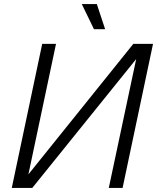

<svg xmlns="http://www.w3.org/2000/svg" viewBox="-20 -926 774 946"><path d="M443 -782H498L457 -906H383ZM38 0H139L651 -635L516 0H584L734 -710H637L120 -67L256 -710H188Z"/></svg>

Font: Geist Light
Style: Italic
Weight: 300
Italic angle: -12°
Designer: Basement.studio, Andrés Briganti, Mateo Zaragoza
Foundry: Basement.studio, Vercel, Andrés Briganti, Guido Ferreyra, Mateo Zaragoza
Version: Version 1.500